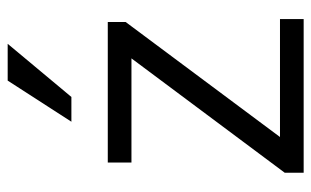

<svg xmlns="http://www.w3.org/2000/svg" viewBox="-180 -654 834 515"><g transform="rotate(-90 237.5 -397.0)"><path d="M31.2 0V-50.8L337.9 -461.9H58.6V-525.4H435.5V-477.5L127 -63.5H443.4V0ZM168 -623 278.3 -793.9H377L234.4 -623Z"/></g></svg>

Font: Gothic A1
Style: Regular
Weight: 400
Designer: HanYang I&C Co.,Ltd.
Foundry: HanYang I&C Co.,Ltd.
Version: Version 2.50